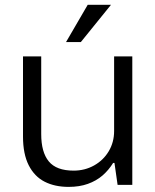

<svg xmlns="http://www.w3.org/2000/svg" viewBox="-20 -749 629 778"><path d="M443.8 -88.9 442.4 -217.8V-520.5H516.1V0H456.5ZM278.3 -57.6Q323.7 -57.6 361.3 -78.6Q398.9 -99.6 420.7 -136.2Q442.4 -172.9 442.4 -217.8L443.8 -88.9H438.5Q420.4 -59.6 395.3 -37.8Q370.1 -16.1 335.9 -3.9Q301.8 8.3 258.3 8.3Q202.1 8.3 160.9 -12.7Q119.6 -33.7 96.4 -79.3Q73.2 -125 73.2 -195.8V-520.5H147V-205.6Q147 -132.3 177.7 -95Q208.5 -57.6 278.3 -57.6ZM429.7 -729.5H335.4L247.6 -578.6H307.6Z"/></svg>

Font: Wand UI Pro
Style: Regular
Weight: 400
Designer: Andreas Faust
Version: Version 1.003;FEAKit 1.0